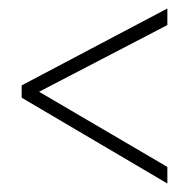

<svg xmlns="http://www.w3.org/2000/svg" viewBox="-20 -550 445 452"><path d="M374 -118V-157L72 -334L374 -491V-530L31 -349V-320Z"/></svg>

Font: Noto Sans Telugu ExtraCondensed ExtraLight
Style: Regular
Weight: 200
Width: 2
Designer: Jelle Bosma - Monotype Design Team
Foundry: Monotype Imaging Inc.
Version: Version 2.005